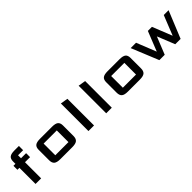

<svg xmlns="http://www.w3.org/2000/svg" viewBox="242 -1605 2669 2669"><g transform="rotate(-45 1576.0 -271.0)"><path d="M117.2 -441.9Q117.2 -492.2 144.3 -514.6Q171.4 -537.1 239.3 -537.1H327.1V-454.1H227.1V-395.5H327.1V-317.4H227.1V0H117.2V-317.4H78.1V-395.5H117.2Z M852.1 -317.4H593.3V-87.9H852.1ZM961.9 -100.1Q961.9 -46.9 934.6 -23.4Q907.2 0 839.8 0H605.5Q538.1 0 510.7 -23.4Q483.4 -46.9 483.4 -100.1V-305.2Q483.4 -355.5 510.5 -377.9Q537.6 -400.4 605.5 -400.4H839.8Q907.7 -400.4 934.8 -377.9Q961.9 -355.5 961.9 -305.2Z M1267.1 0H1157.2V-542L1267.1 -523.9Z M1616.2 0H1506.3V-542L1616.2 -523.9Z M2180.2 -317.4H1921.4V-87.9H2180.2ZM2290 -100.1Q2290 -46.9 2262.7 -23.4Q2235.4 0 2168 0H1933.6Q1866.2 0 1838.9 -23.4Q1811.5 -46.9 1811.5 -100.1V-305.2Q1811.5 -355.5 1838.6 -377.9Q1865.7 -400.4 1933.6 -400.4H2168Q2235.8 -400.4 2262.9 -377.9Q2290 -355.5 2290 -305.2Z M2760.3 -257.8 2656.7 0H2551.3L2387.7 -400.4H2493.2L2609.4 -108.9L2725.6 -400.4H2805.7L2921.9 -108.9L3038.1 -400.4H3132.8L2969.2 0H2863.8Z"/></g></svg>

Font: Squarish Sans CT
Style: Regular
Weight: 400
Version: Version 0.9